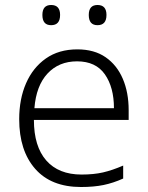

<svg xmlns="http://www.w3.org/2000/svg" viewBox="-20 -740 592 770"><path d="M290 -542Q358 -542 403.5 -510.5Q449 -479 472.5 -424Q496 -369 496 -298V-259H116Q116 -153 165.5 -96.5Q215 -40 307 -40Q356 -40 393 -48.5Q430 -57 474 -76V-24Q434 -6 395 2Q356 10 305 10Q185 10 121 -63Q57 -136 57 -262Q57 -343 84.5 -406Q112 -469 164 -505.5Q216 -542 290 -542ZM289 -494Q216 -494 170.5 -445Q125 -396 118 -306H437Q437 -390 400.5 -442Q364 -494 289 -494ZM150 -680Q150 -720 185 -720Q221 -720 221 -680Q221 -639 185 -639Q150 -639 150 -680ZM336 -680Q336 -720 371 -720Q407 -720 407 -680Q407 -639 371 -639Q336 -639 336 -680Z"/></svg>

Font: Noto Sans Light
Style: Regular
Weight: 300
Designer: Monotype Design Team
Foundry: Monotype Imaging Inc.
Version: Version 2.007